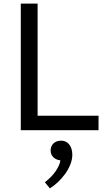

<svg xmlns="http://www.w3.org/2000/svg" viewBox="-20 -720 583 1062"><path d="M95 0H525V-80H188V-700H95ZM319 58C283 58 260 80 260 113C260 141 280 163 314 167C310 201 278 251 228 288L256 322C315 285 380 208 380 136C380 86 353 58 319 58Z"/></svg>

Font: Gully
Style: Regular
Weight: 400
Designer: jaikishan Patel
Foundry: MagicType
Version: Version 1.000;Glyphs 3.2 (3242)